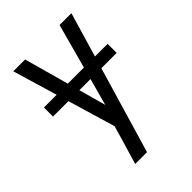

<svg xmlns="http://www.w3.org/2000/svg" viewBox="-215 -617 930 930"><g transform="rotate(-45 250.0 -152.5)"><path d="M151 215Q160 185 169 154.5Q178 124 187 94L210 15L51 -520H132L251 -90L368 -520H449L232 215ZM32 -229V-291H468V-229Z"/></g></svg>

Font: HulyMono
Style: Regular
Weight: 400
Monospace: yes
Designer: Belleve Invis
Foundry: Belleve Invis
Version: Version 33.2.5; ttfautohint (v1.8.4)